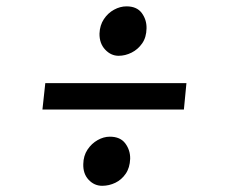

<svg xmlns="http://www.w3.org/2000/svg" viewBox="-20 -621 709 604"><path d="M122.5 -359.5H566.5L558.5 -276.5H113.5ZM242 -105Q242.5 -131 255.2 -150.2Q268 -169.5 287 -180.2Q306 -191 325.5 -191Q358.5 -191 374.2 -169.8Q390 -148.5 389.5 -121.5Q388.5 -93.5 375.5 -74.5Q362.5 -55.5 342.8 -46Q323 -36.5 301.5 -36.5Q276.5 -36.5 258.8 -55.5Q241 -74.5 242 -105ZM353 -445.5Q329 -445.5 310.8 -465Q292.5 -484.5 293 -515.5Q294 -541.5 306.8 -560.8Q319.5 -580 338.8 -590.5Q358 -601 378 -601Q410.5 -601 426 -580Q441.5 -559 441 -532Q440.5 -503.5 427.2 -484.5Q414 -465.5 394 -455.5Q374 -445.5 353 -445.5Z"/></svg>

Font: Merriweather 28pt
Style: Bold Italic
Weight: 700
Italic angle: -7.8°
Version: Version 2.101